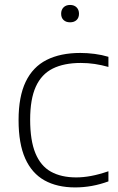

<svg xmlns="http://www.w3.org/2000/svg" viewBox="-20 -768 490 796"><path d="M291.5 9Q217 9 164.5 -20.2Q112 -49.5 84.5 -111Q57 -172.5 57 -270Q57 -367.5 86.5 -429Q116 -490.5 173.2 -519.5Q230.5 -548.5 313 -548.5Q342.5 -548.5 372.8 -544.5Q403 -540.5 429.5 -532.5V-490.5Q401 -498.5 372.8 -502.8Q344.5 -507 315 -507Q245.5 -507 198.8 -483.8Q152 -460.5 128.5 -408.8Q105 -357 105 -272Q105 -185.5 126.8 -132.8Q148.5 -80 191.2 -56.2Q234 -32.5 296 -32.5Q325 -32.5 357.5 -38.5Q390 -44.5 429.5 -58V-16Q395.5 -3.5 360.8 2.8Q326 9 291.5 9ZM270.5 -675.5Q253.5 -675.5 243.5 -685Q233.5 -694.5 233.5 -711Q233.5 -727.5 243.5 -737.5Q253.5 -747.5 270.5 -747.5Q287.5 -747.5 297.5 -737.5Q307.5 -727.5 307.5 -711Q307.5 -694.5 297.5 -685Q287.5 -675.5 270.5 -675.5Z"/></svg>

Font: Encode Sans SemiExpanded ExtraLight
Style: Regular
Weight: 250
Width: 6
Designer: Multiple Designers
Foundry: Impallari Type
Version: Version 3.002